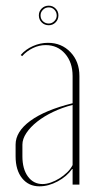

<svg xmlns="http://www.w3.org/2000/svg" viewBox="-20 -651 335 677"><path d="M35 -141Q35 -187 87 -225Q139 -263 236 -287V-383Q236 -431 209.5 -461.5Q183 -492 141 -492Q118 -492 96 -481.5Q74 -471 58 -453L53 -457Q70 -477 96 -488.5Q122 -500 149 -500Q197 -500 228.5 -467Q260 -434 260 -383V0H236V-55H234Q216 -29 183.5 -11.5Q151 6 119 6Q81 6 58 -22.5Q35 -51 35 -100ZM130 -2Q144 -2 159.5 -7.5Q175 -13 189.5 -22Q204 -31 216.5 -43Q229 -55 236 -69V-281Q200 -272 167.5 -256.5Q135 -241 111 -222Q87 -203 73 -182Q59 -161 59 -141V-100Q59 -55 78.5 -28.5Q98 -2 130 -2ZM117 -597Q117 -611 127 -621Q137 -631 152 -631Q166 -631 176 -621Q186 -611 186 -597Q186 -582 176 -572Q166 -562 152 -562Q137 -562 127 -572Q117 -582 117 -597ZM123 -597Q123 -584 131.5 -576Q140 -568 152 -568Q163 -568 171.5 -576.5Q180 -585 180 -596Q180 -608 172 -616.5Q164 -625 152 -625Q140 -625 131.5 -616.5Q123 -608 123 -597Z"/></svg>

Font: Moniqa Thin Display
Style: Regular
Weight: 100
Designer: Rajesh Rajput
Foundry: Rajesh Rajput
Version: Version 1.000